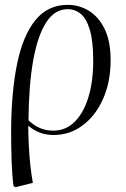

<svg xmlns="http://www.w3.org/2000/svg" viewBox="-20 -545 523 795"><path d="M45 230 36 226Q30 179 28 120.5Q26 62 26 -5Q27 -165 51 -281.5Q75 -398 126.5 -461.5Q178 -525 261 -525Q308 -525 348.5 -500Q389 -475 413.5 -424.5Q438 -374 438 -296Q438 -206 407 -136Q376 -66 322.5 -26Q269 14 202 14Q170 14 143.5 3.5Q117 -7 98 -24H97Q97 9 99 52Q101 95 105.5 137.5Q110 180 116 212ZM200 -4Q253 -4 290 -41.5Q327 -79 346.5 -144Q366 -209 366 -293Q366 -375 352 -421.5Q338 -468 314.5 -487.5Q291 -507 260 -507Q206 -507 170.5 -451Q135 -395 117 -292Q99 -189 98 -47Q142 -4 200 -4Z"/></svg>

Font: Literata 72pt Light
Style: Italic
Weight: 300
Italic angle: -2°
Designer: Latin by Veronika Burian and Jose Scaglione. Greek by Irene Vlachou. Cyrillic by Vera Evstafieva
Foundry: TypeTogether
Version: Version 3.002